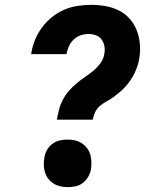

<svg xmlns="http://www.w3.org/2000/svg" viewBox="-20 -763 640 791"><path d="M214 -270Q218 -290 223 -310.5Q228 -331 238 -350.5Q248 -370 262 -386.5Q276 -403 293 -417.5Q310 -432 328.5 -444.5Q347 -457 364 -471Q381 -485 394 -503Q407 -521 410 -542Q413 -558 410 -573.5Q407 -589 398 -601Q389 -613 374.5 -618Q360 -623 344 -623Q328 -623 312 -617.5Q296 -612 283.5 -600Q271 -588 264 -572.5Q257 -557 254 -542V-540H108L109 -544Q113 -571 124 -598Q135 -625 152.5 -649Q170 -673 193.5 -692Q217 -711 243.5 -722.5Q270 -734 298.5 -738.5Q327 -743 354 -743Q385 -743 414 -738Q443 -733 468.5 -720.5Q494 -708 513 -687Q532 -666 542.5 -640Q553 -614 556 -584Q559 -554 554 -524Q552 -509 547 -493.5Q542 -478 535 -463Q528 -448 518.5 -434Q509 -420 498 -407.5Q487 -395 474 -384Q461 -373 447.5 -363Q434 -353 419.5 -345.5Q405 -338 392 -327Q379 -316 372 -301Q365 -286 362 -270ZM258 8Q243 8 228 4.5Q213 1 200.5 -7Q188 -15 179 -26.5Q170 -38 165.5 -52.5Q161 -67 160.5 -82.5Q160 -98 163 -114Q165 -130 173.5 -145Q182 -160 196 -170.5Q210 -181 226 -184.5Q242 -188 259 -188Q274 -188 289.5 -184.5Q305 -181 317 -173Q329 -165 338 -153.5Q347 -142 351.5 -127.5Q356 -113 356.5 -97.5Q357 -82 355 -66Q352 -50 343.5 -35Q335 -20 321.5 -9.5Q308 1 291.5 4.5Q275 8 258 8Z"/></svg>

Font: Iosevka Aile Heavy
Style: Italic
Weight: 900
Italic angle: -9°
Designer: Belleve Invis
Foundry: Belleve Invis
Version: Version 31.1.0; ttfautohint (v1.8.4)